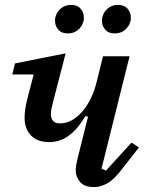

<svg xmlns="http://www.w3.org/2000/svg" viewBox="-20 -749 593 781"><path d="M363 12Q323 12 305.5 -9Q288 -30 288 -56Q288 -67 290.5 -81Q293 -95 296 -106L338 -274L328 -277Q293 -220 257.5 -195.5Q222 -171 181 -171Q131 -171 105.5 -198.5Q80 -226 80 -270Q80 -289 83 -307.5Q86 -326 92 -350L117 -446H30L41 -491L247 -532L198 -343Q192 -320 189.5 -308Q187 -296 187 -285Q187 -247 225 -247Q249 -247 271.5 -259.5Q294 -272 313.5 -294Q333 -316 348 -346Q363 -376 372 -411L399 -520H507L393 -63L411 -55L515 -169L545 -149L480 -66Q445 -19 417 -3.5Q389 12 363 12ZM256 -613Q230 -613 217 -628.5Q204 -644 204 -662Q204 -667 204 -671.5Q204 -676 206 -681Q211 -701 228 -715Q245 -729 269 -729Q295 -729 308 -713.5Q321 -698 321 -680Q321 -675 321 -670.5Q321 -666 319 -661Q314 -641 297 -627Q280 -613 256 -613ZM447 -613Q421 -613 408 -628.5Q395 -644 395 -662Q395 -667 395 -671.5Q395 -676 397 -681Q402 -701 419 -715Q436 -729 460 -729Q486 -729 499 -713.5Q512 -698 512 -680Q512 -675 512 -670.5Q512 -666 510 -661Q505 -641 488 -627Q471 -613 447 -613Z"/></svg>

Font: IBM Plex Serif Medium
Style: Italic
Weight: 500
Italic angle: -14°
Designer: Mike Abbink, Paul van der Laan, Pieter van Rosmalen
Foundry: Bold Monday
Version: Version 2.5